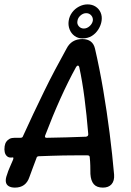

<svg xmlns="http://www.w3.org/2000/svg" viewBox="-25 -855 595 875"><path d="M43 0Q25 0 14 -7Q3 -14 1.5 -27.5Q0 -41 7 -59Q12 -76 19.5 -92.5Q27 -109 34 -126Q36 -131 36 -134.5Q36 -138 33 -138Q32 -137 30.5 -137Q29 -137 27 -137Q15 -136 7 -143Q-1 -150 -3.5 -162Q-6 -174 -4 -186V-188Q-2 -201 4 -209.5Q10 -218 19 -222.5Q28 -227 41 -227H68Q73 -227 76 -229Q79 -231 80 -235Q103 -286 127 -336.5Q151 -387 175.5 -437.5Q200 -488 226 -537Q252 -586 278 -633Q300 -677 350 -677Q398 -677 408 -633Q429 -542 445.5 -444.5Q462 -347 474.5 -249Q487 -151 495 -59Q497 -31 483.5 -15.5Q470 0 444 0Q416 0 402.5 -15.5Q389 -31 387 -62Q387 -81 386.5 -100Q386 -119 384 -138Q384 -147 374 -147Q347 -147 319.5 -147Q292 -147 264 -146.5Q236 -146 208 -145Q180 -144 152 -143Q148 -143 145 -141Q142 -139 141 -134Q133 -113 125 -91.5Q117 -70 109 -48Q101 -24 84.5 -12Q68 0 43 0ZM187 -227Q233 -228 278 -229Q323 -230 367 -232Q373 -233 375.5 -236.5Q378 -240 377 -246Q370 -331 360 -408.5Q350 -486 336 -550Q334 -556 330 -556Q326 -556 322 -550Q286 -485 250 -405Q214 -325 181 -238Q179 -233 180.5 -230Q182 -227 187 -227ZM288 -760Q291 -781 303.5 -798Q316 -815 335 -825Q354 -835 374 -835Q395 -835 410.5 -825Q426 -815 433.5 -798Q441 -781 438 -760Q435 -740 423.5 -721.5Q412 -703 394 -691.5Q376 -680 350 -680Q330 -680 314.5 -691.5Q299 -703 292 -721.5Q285 -740 288 -760ZM328 -760Q325 -746 334 -735.5Q343 -725 357 -725Q371 -725 383 -735.5Q395 -746 398 -760Q400 -774 391 -784.5Q382 -795 368 -795Q354 -795 342 -784.5Q330 -774 328 -760Z"/></svg>

Font: Winky Sans
Style: Italic
Weight: 400
Italic angle: -8.97852°
Designer: Simon Atzbach
Foundry: typofactur
Version: Version 1.205